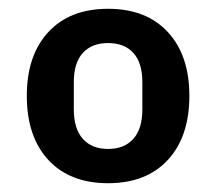

<svg xmlns="http://www.w3.org/2000/svg" viewBox="-20 -759 491 437"><path d="M41 -541Q41 -633 90 -686Q139 -739 226 -739Q313 -739 362 -686Q411 -633 411 -541Q411 -448 362 -395Q313 -342 226 -342Q139 -342 90 -395Q41 -448 41 -541ZM304 -510V-572Q304 -616 283.5 -638.5Q263 -661 226 -661Q189 -661 168.5 -638.5Q148 -616 148 -572V-510Q148 -466 168.5 -443Q189 -420 226 -420Q263 -420 283.5 -443Q304 -466 304 -510Z"/></svg>

Font: IBM Plex Sans JP
Style: Bold
Weight: 700
Designer: Mike Abbink; Paul van der Laan; Pieter van Rosmalen; Wujin Sim; Yejin Wi; Jinhee Kim; Boomi Park; Yona Kim; Kichan Ma
Foundry: Sandoll Inc.
Version: Version 1.001